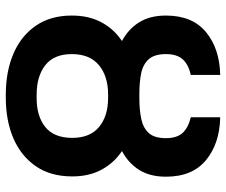

<svg xmlns="http://www.w3.org/2000/svg" viewBox="-79 -698 787 669"><g transform="rotate(90 314.5 -363.5)"><path d="M306.6 -455.6H322.8Q362.8 -455.6 394.3 -462.2Q425.8 -468.8 443.6 -488.5Q461.4 -508.3 461.4 -548.3Q461.4 -585.9 443.4 -606Q425.3 -626 388.7 -634.8V-737.3Q480.5 -735.4 538.1 -687.7Q595.7 -640.1 595.7 -548.3Q595.7 -492.2 571.8 -454.6Q547.9 -417 506.3 -395Q547.9 -367.2 571.3 -323.7Q594.7 -280.3 594.7 -221.7Q594.7 -146.5 559.3 -95Q523.9 -43.5 462.2 -16.8Q400.4 9.8 320.8 9.8H309.6Q229.5 9.8 167.5 -16.6Q105.5 -43 69.8 -94.5Q34.2 -146 34.2 -220.2Q34.2 -279.3 57.6 -323.2Q81.1 -367.2 123 -395Q81.5 -417 57.9 -454.6Q34.2 -492.2 34.2 -548.3Q34.2 -640.1 91.8 -687.7Q149.4 -735.4 241.2 -737.3V-634.8Q204.1 -626.5 186.3 -606.2Q168.5 -585.9 168.5 -548.3Q168.5 -508.3 186.3 -488.3Q204.1 -468.3 235.4 -461.9Q266.6 -455.6 306.6 -455.6ZM320.8 -346.7H309.6Q245.6 -346.7 207 -314.7Q168.5 -282.7 168.5 -220.2Q168.5 -158.2 207 -127.9Q245.6 -97.7 309.6 -97.7H320.8Q384.3 -97.2 422.4 -127.7Q460.4 -158.2 460.4 -221.7Q460.4 -283.7 422.4 -315.2Q384.3 -346.7 320.8 -346.7Z"/></g></svg>

Font: Inter Display SemiBold
Style: Regular
Weight: 600
Designer: Rasmus Andersson
Foundry: rsms
Version: Version 4.001;git-9221beed3